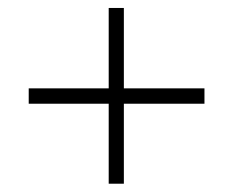

<svg xmlns="http://www.w3.org/2000/svg" viewBox="-20 -563 570 470"><path d="M283.2 -346.7H480.5V-309.1H283.2V-113.3H246.1V-309.1H50.3V-346.7H246.1V-543.5H283.2Z"/></svg>

Font: Bpm'online Open Sans Light
Style: Regular
Weight: 300
Foundry: Ascender Corporation
Version: Version 1.10